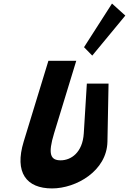

<svg xmlns="http://www.w3.org/2000/svg" viewBox="-20 -1055 721 1074"><path d="M450 -791 496 -744 681 -967.9 606.5 -1035.1ZM587.2 -587.5H465.8L448.7 -309.5C442 -200.5 376.4 -158.2 319.4 -158.2C262.4 -158.2 246.8 -192.2 282.6 -309.5L406.6 -715H250.8L112.5 -262.8C59.5 -89.4 127.7 -1 271.3 -1C405.7 -1 577.8 -98.6 581 -262.8Z"/></svg>

Font: Hussar
Style: BdSuprConOblThree
Weight: 700
Foundry: Cannot Into Space Fonts
Version: Version 2.00